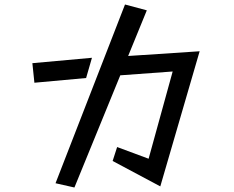

<svg xmlns="http://www.w3.org/2000/svg" viewBox="-20 -799 1040 854"><path d="M501 -145 641 -93 748 -481 515 -464 311 35 227 16 536 -779 633 -753 550 -550 868 -571 693 30 481 -83ZM124 -518 389 -542 363 -452 133 -431Z"/></svg>

Font: Stick
Style: Regular
Weight: 400
Designer: Fontworks Inc.
Foundry: Fontworks Inc.
Version: Version 1.100